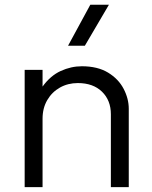

<svg xmlns="http://www.w3.org/2000/svg" viewBox="-20 -774 630 794"><path d="M82 0V-485H156V-416Q188.5 -461 231.2 -480.5Q274 -500 318.5 -500Q383.5 -500 426.8 -473.8Q470 -447.5 491.2 -406.8Q512.5 -366 512.5 -324V0H438.5V-301.5Q438.5 -359 401.8 -394.8Q365 -430.5 302 -430.5Q261 -430.5 228 -412Q195 -393.5 175.5 -360.2Q156 -327 156 -283V0ZM261.5 -585 353.5 -754.5H430.5L331 -585Z"/></svg>

Font: Geologica Roman ExtraLight
Style: Regular
Weight: 250
Designer: Sindre Bremnes, Frode Helland
Foundry: Monokrom Skriftforlag AS
Version: Version 1.010;gftools[0.9.28]